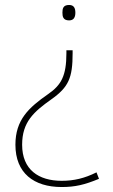

<svg xmlns="http://www.w3.org/2000/svg" viewBox="-20 -560 453 772"><path d="M283 -509C283 -526 278 -540 258 -540C234 -540 231 -526 231 -509C231 -493 234 -478 258 -478C278 -478 283 -493 283 -509ZM272 -346V-358H247V-346C247 -255 226 -218 174 -182C95 -127 42 -78 42 22C42 136 116 192 228 192C282 192 320 183 378 159L368 133C320 157 277 167 228 167C135 167 69 122 69 22C69 -69 115 -110 187 -161C256 -210 272 -247 272 -346Z"/></svg>

Font: Noto Sans Syriac Eastern Thin
Style: Regular
Weight: 100
Designer: Patrick Giasson and the Monotype Design Team
Foundry: Monotype Imaging Inc.
Version: Version 3.001